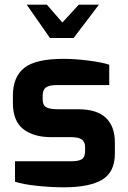

<svg xmlns="http://www.w3.org/2000/svg" viewBox="-20 -793 545 819"><path d="M44 -18V-105H282Q315 -105 329 -114Q343 -123 343 -149V-166Q343 -187 329.5 -197.5Q316 -208 282 -208H198Q123 -208 79 -242.5Q35 -277 35 -354V-385Q35 -465 83.5 -503.5Q132 -542 251 -542Q300 -542 358 -534.5Q416 -527 446 -517V-430H221Q190 -430 176 -420Q162 -410 162 -385V-369Q162 -344 177 -335.5Q192 -327 227 -327H313Q393 -327 431.5 -290.5Q470 -254 470 -186V-138Q470 -59 416 -26.5Q362 6 252 6Q197 6 136.5 -0.5Q76 -7 44 -18ZM94 -773H180L246 -697L316 -773H402L294 -631H193Z"/></svg>

Font: Exo
Style: Bold
Weight: 700
Designer: Natanael Gama
Foundry: Natanael Gama
Version: Version 1.500; ttfautohint (v1.6)